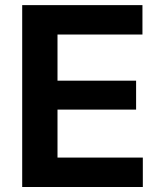

<svg xmlns="http://www.w3.org/2000/svg" viewBox="-20 -748 646 768"><path d="M68.8 0H551.3V-117.7H210V-309.6H524.4V-425.3H210V-609.9H549.8V-727.5H68.8Z"/></svg>

Font: Raveo SemiBold
Style: Regular
Weight: 600
Designer: Jakub Foglar, Rasmus Andersson (Inter)
Foundry: Jakubfoglar.com
Version: Version 1.100;Glyphs 3.2.3 (3260)